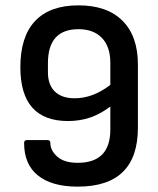

<svg xmlns="http://www.w3.org/2000/svg" viewBox="-20 -686 591 717"><path d="M270 11Q174 11 122 -30.5Q70 -72 70 -152Q70 -163 81 -163H157Q168 -163 168 -152Q168 -124 194 -101Q220 -78 270 -78Q392 -78 392 -202V-288Q353 -259 315 -246.5Q277 -234 234 -234Q56 -234 56 -435Q56 -549 111 -607.5Q166 -666 273 -666Q380 -666 437.5 -608.5Q495 -551 495 -445V-209Q495 11 270 11ZM159 -416Q159 -369 185 -344Q211 -319 259 -319Q327 -319 392 -369V-451Q392 -512 360.5 -544.5Q329 -577 273 -577Q159 -577 159 -450Z"/></svg>

Font: Sofia Sans Extra Cond
Style: Bold
Weight: 700
Width: 1
Designer: Botio Nikoltchev, Ani Petrova
Foundry: lettersoup
Version: Version 4.100; ttfautohint (v1.8.3)